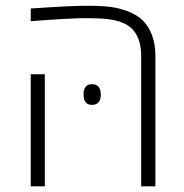

<svg xmlns="http://www.w3.org/2000/svg" viewBox="-20 -660 653 680"><path d="M88.9 -629.9Q231.4 -639.6 285.4 -639.6Q339.4 -639.6 371.3 -635.5Q403.3 -631.3 434.1 -619.4Q464.8 -607.4 485.1 -588.1Q505.4 -568.8 517.8 -536.9Q530.3 -504.9 530.3 -461.9V0H480V-461.9Q480 -527.3 445.8 -559.6Q418 -586.4 356.9 -592.8Q332.5 -595.7 281.5 -595.7Q230.5 -595.7 88.9 -585ZM88.9 0V-397H138.7V0ZM305.7 -361.8Q336.9 -361.8 336.9 -325.2Q336.9 -288.6 305.7 -288.6Q275.9 -288.6 275.9 -325.2Q275.9 -361.8 305.7 -361.8Z"/></svg>

Font: Open Sans Hebrew Light
Style: Regular
Weight: 300
Foundry: Ascender Corporation, Yanek Iontef
Version: Version 2.001;PS 002.001;hotconv 1.0.70;makeotf.lib2.5.58329